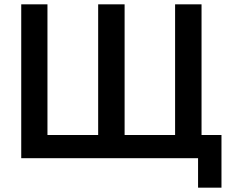

<svg xmlns="http://www.w3.org/2000/svg" viewBox="-20 -730 1075 886"><path d="M894 136V0H78V-710H199V-107H433V-710H555V-107H788V-710H910V-107H1002V136Z"/></svg>

Font: Rising Sun SemiBold
Style: Regular
Weight: 600
Designer: Matt McInerney, Pablo Impallari, Rodrigo Fuenzalida (Raleway font), Stephen Hutchings (Greek), Cristiano Sobral (main ch
Foundry: The Rising Sun Project Authors
Version: Version 4.327; ttfautohint (v1.8.4.7-5d5b-dirty)